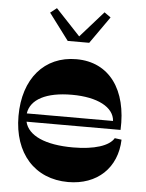

<svg xmlns="http://www.w3.org/2000/svg" viewBox="-53 -785 635 836"><g transform="rotate(5 264.0 -367.0)"><path d="M276 8C403 8 488 -72 492 -196L462 -200C442 -165 377 -144 284 -144C163 -144 87 -178 73 -238H484C492 -414 410 -528 266 -528C126 -528 36 -423 36 -260C36 -97 130 8 276 8ZM71 -274C80 -336 148 -372 260 -372C372 -372 444 -334 448 -274ZM134 -720 221 -604H315L398 -722L370 -742L269 -628L162 -742Z"/></g></svg>

Font: Ribes
Style: Bold
Weight: 900
Designer: Luigi Gorlero
Foundry: Collletttivo
Version: Version 2.100;Glyphs 3.1.2 (3151)